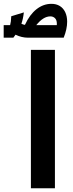

<svg xmlns="http://www.w3.org/2000/svg" viewBox="-90 -1007 389 1027"><path d="M203.8 -740.1V0H75.3V-740.1ZM24.5 -880Q33.7 -875.4 43.3 -873.9Q68.9 -929.3 105.5 -957.9Q142 -986.5 185.4 -986.5Q210.9 -986.5 229.8 -975Q248.6 -963.4 258.9 -941.8Q269.2 -920.1 269.2 -891Q269.2 -851.6 250.7 -805.4H60.4Q25.6 -805.4 -7.1 -821.4L-18.5 -805.4H-70.3V-872.5H-35.9Q-33 -884.2 -32 -892Q-30.9 -899.9 -29.8 -920.1L37.6 -940.7Q33.7 -906.2 24.5 -880ZM213.8 -872.5Q214.1 -875.4 214.1 -880.3Q214.1 -899.5 204.4 -909.4Q194.6 -919.4 179.3 -919.4Q141.3 -919.4 104 -872.5Z"/></svg>

Font: Riot Sans AR Bold
Style: Regular
Weight: 400
Designer: Bonnie Shaver-Troup, Thomas Jockin
Foundry: Lexend
Version: Version 1.001